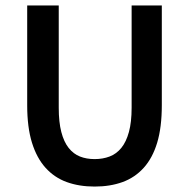

<svg xmlns="http://www.w3.org/2000/svg" viewBox="-20 -674 695 706"><path d="M328 12Q271 12 225.5 -4.5Q180 -21 147.5 -57Q115 -93 97.5 -149.5Q80 -206 80 -287V-654H196V-278Q196 -225 205.5 -188.5Q215 -152 232.5 -130Q250 -108 274 -98.5Q298 -89 328 -89Q358 -89 383 -98.5Q408 -108 426 -130Q444 -152 454 -188.5Q464 -225 464 -278V-654H575V-287Q575 -206 558 -149.5Q541 -93 508.5 -57Q476 -21 430.5 -4.5Q385 12 328 12Z"/></svg>

Font: Giro Semibold
Style: Regular
Weight: 600
Designer: Paul D. Hunt
Foundry: Adobe Systems Incorporated
Version: Version 1.000;PS 1.0;hotconv 1.0.88;makeotf.lib2.5.647800